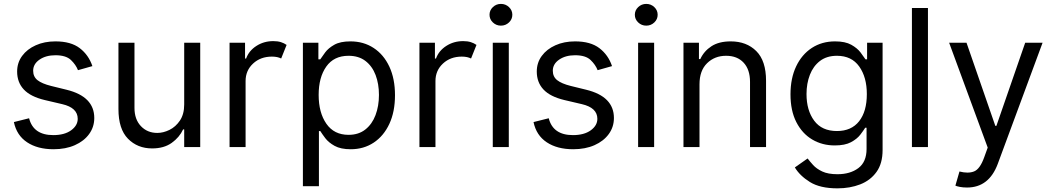

<svg xmlns="http://www.w3.org/2000/svg" viewBox="-20 -769 5506 1004"><path d="M463.1 -423.3 387.8 -402Q376.8 -430.4 350.9 -455.3Q324.9 -480.1 269.9 -480.1Q219.8 -480.1 186.6 -457.2Q153.4 -434.3 153.4 -399.1Q153.4 -367.9 176.1 -349.8Q198.9 -331.7 247.2 -319.6L328.1 -299.7Q473 -264.2 473 -152Q473 -105.1 446.2 -68.2Q419.4 -31.2 371.4 -9.9Q323.5 11.4 259.9 11.4Q176.5 11.4 121.8 -24.9Q67.1 -61.1 52.6 -130.7L132.1 -150.6Q154.5 -62.5 258.5 -62.5Q317.1 -62.5 351.7 -87.5Q386.4 -112.6 386.4 -147.7Q386.4 -205.6 305.4 -224.4L214.5 -245.7Q139.6 -263.5 104.6 -301Q69.6 -338.4 69.6 -394.9Q69.6 -441.1 95.7 -476.6Q121.8 -512.1 167.1 -532.3Q212.4 -552.6 269.9 -552.6Q350.9 -552.6 397.2 -517Q443.5 -481.5 463.1 -423.3Z M943.2 -223V-545.5H1027V0H943.2V-92.3H937.5Q918.3 -50.8 877.8 -21.8Q837.4 7.1 775.6 7.1Q698.9 7.1 649.1 -43.7Q599.4 -94.5 599.4 -198.9V-545.5H683.2V-204.5Q683.2 -144.9 716.8 -109.4Q750.4 -73.9 802.6 -73.9Q833.8 -73.9 866.3 -89.8Q898.8 -105.8 921 -138.8Q943.2 -171.9 943.2 -223Z M1180.4 0V-545.5H1261.4V-463.1H1267Q1281.6 -503.6 1320.7 -528.8Q1359.7 -554 1409.1 -554Q1431.8 -554 1448.9 -548.7Q1465.9 -543.3 1478.7 -534.1L1450.3 -463.1Q1441.4 -467.7 1429.5 -470.3Q1417.6 -473 1402 -473Q1342.3 -473 1303.3 -436.6Q1264.2 -400.2 1264.2 -345.2V0Z M1563.9 204.5V-545.5H1644.9V-458.8H1654.8Q1664.1 -473 1680.6 -495.2Q1697.1 -517.4 1728.2 -535Q1759.2 -552.6 1812.5 -552.6Q1881.4 -552.6 1933.9 -518.1Q1986.5 -483.7 2016 -420.5Q2045.5 -357.2 2045.5 -271.3Q2045.5 -184.7 2016 -121.3Q1986.5 -57.9 1934.3 -23.3Q1882.1 11.4 1813.9 11.4Q1761.4 11.4 1729.8 -6.2Q1698.2 -23.8 1681.1 -46.3Q1664.1 -68.9 1654.8 -83.8H1647.7V204.5ZM1646.3 -272.7Q1646.3 -180 1686.6 -122Q1726.9 -63.9 1802.6 -63.9Q1855.1 -63.9 1890.4 -91.8Q1925.8 -119.7 1943.7 -167.1Q1961.6 -214.5 1961.6 -272.7Q1961.6 -330.3 1944.1 -376.6Q1926.5 -422.9 1891.2 -450.1Q1855.8 -477.3 1802.6 -477.3Q1725.9 -477.3 1686.1 -420.8Q1646.3 -364.3 1646.3 -272.7Z M2173.3 0V-545.5H2254.3V-463.1H2259.9Q2274.5 -503.6 2313.6 -528.8Q2352.6 -554 2402 -554Q2424.7 -554 2441.8 -548.7Q2458.8 -543.3 2471.6 -534.1L2443.2 -463.1Q2434.3 -467.7 2422.4 -470.3Q2410.5 -473 2394.9 -473Q2335.2 -473 2296.2 -436.6Q2257.1 -400.2 2257.1 -345.2V0Z M2556.8 0V-545.5H2640.6V0ZM2599.4 -634.9Q2574.9 -634.9 2557.4 -651.6Q2539.8 -668.3 2539.8 -691.8Q2539.8 -715.2 2557.4 -731.9Q2574.9 -748.6 2599.4 -748.6Q2623.9 -748.6 2641.5 -731.9Q2659.1 -715.2 2659.1 -691.8Q2659.1 -668.3 2641.5 -651.6Q2623.9 -634.9 2599.4 -634.9Z M3180.4 -423.3 3105.1 -402Q3094.1 -430.4 3068.2 -455.3Q3042.3 -480.1 2987.2 -480.1Q2937.1 -480.1 2903.9 -457.2Q2870.7 -434.3 2870.7 -399.1Q2870.7 -367.9 2893.5 -349.8Q2916.2 -331.7 2964.5 -319.6L3045.5 -299.7Q3190.3 -264.2 3190.3 -152Q3190.3 -105.1 3163.5 -68.2Q3136.7 -31.2 3088.8 -9.9Q3040.8 11.4 2977.3 11.4Q2893.8 11.4 2839.1 -24.9Q2784.4 -61.1 2769.9 -130.7L2849.4 -150.6Q2871.8 -62.5 2975.9 -62.5Q3034.4 -62.5 3069.1 -87.5Q3103.7 -112.6 3103.7 -147.7Q3103.7 -205.6 3022.7 -224.4L2931.8 -245.7Q2856.9 -263.5 2821.9 -301Q2786.9 -338.4 2786.9 -394.9Q2786.9 -441.1 2813 -476.6Q2839.1 -512.1 2884.4 -532.3Q2929.7 -552.6 2987.2 -552.6Q3068.2 -552.6 3114.5 -517Q3160.9 -481.5 3180.4 -423.3Z M3316.8 0V-545.5H3400.6V0ZM3359.4 -634.9Q3334.9 -634.9 3317.3 -651.6Q3299.7 -668.3 3299.7 -691.8Q3299.7 -715.2 3317.3 -731.9Q3334.9 -748.6 3359.4 -748.6Q3383.9 -748.6 3401.5 -731.9Q3419 -715.2 3419 -691.8Q3419 -668.3 3401.5 -651.6Q3383.9 -634.9 3359.4 -634.9Z M3637.8 -328.1V0H3554V-545.5H3634.9V-460.2H3642Q3661.2 -501.8 3700.3 -527.2Q3739.3 -552.6 3801.1 -552.6Q3883.9 -552.6 3934.8 -501.8Q3985.8 -451 3985.8 -346.6V0H3902V-340.9Q3902 -405.2 3868.6 -441.2Q3835.2 -477.3 3777 -477.3Q3717 -477.3 3677.4 -438.4Q3637.8 -399.5 3637.8 -328.1Z M4359.4 215.9Q4268.1 215.9 4215 182.7Q4161.9 149.5 4136.4 106.5L4203.1 59.7Q4214.5 74.6 4231.9 93.9Q4249.3 113.3 4279.7 127.7Q4310 142 4359.4 142Q4425.4 142 4468.4 110.1Q4511.4 78.1 4511.4 9.9V-100.9H4504.3Q4495 -85.9 4478.2 -64.1Q4461.3 -42.3 4429.9 -25.4Q4398.4 -8.5 4345.2 -8.5Q4279.1 -8.5 4226.7 -39.8Q4174.4 -71 4144 -130.7Q4113.6 -190.3 4113.6 -275.6Q4113.6 -359.4 4143.1 -421.7Q4172.6 -484 4225.1 -518.3Q4277.7 -552.6 4346.6 -552.6Q4399.9 -552.6 4431.3 -535Q4462.7 -517.4 4479.6 -495.2Q4496.4 -473 4505.7 -458.8H4514.2V-545.5H4595.2V15.6Q4595.2 85.9 4563.4 130.1Q4531.6 174.4 4478.2 195.1Q4424.7 215.9 4359.4 215.9ZM4356.5 -83.8Q4432.2 -83.8 4472.5 -135.1Q4512.8 -186.4 4512.8 -277Q4512.8 -365.4 4473 -421.3Q4433.2 -477.3 4356.5 -477.3Q4303.3 -477.3 4267.9 -450.3Q4232.6 -423.3 4215 -377.8Q4197.4 -332.4 4197.4 -277Q4197.4 -191.8 4237.6 -137.8Q4277.7 -83.8 4356.5 -83.8Z M4832.4 -727.3V0H4748.6V-727.3Z M5036.9 211.6Q5015.6 211.6 4998.9 208.3Q4982.2 204.9 4975.9 201.7L4997.2 127.8Q5043 139.6 5073.7 127.3Q5104.4 115.1 5126.4 54L5144.9 2.8L4943.2 -545.5H5034.1L5184.7 -110.8H5190.3L5340.9 -545.5H5431.8L5197.4 88.1Q5151.3 211.6 5036.9 211.6Z"/></svg>

Font: Inter UI
Style: Regular
Weight: 400
Designer: Rasmus Andersson
Foundry: rsms
Version: 3.2;8d6f07862